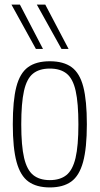

<svg xmlns="http://www.w3.org/2000/svg" viewBox="-20 -810 436 840"><path d="M36 -266Q36 -370 51.5 -430Q67 -490 102.5 -516Q138 -542 198 -542Q258 -542 293.5 -516Q329 -490 344.5 -430Q360 -370 360 -266Q360 -162 343.5 -101.5Q327 -41 291.5 -15.5Q256 10 198 10Q140 10 104.5 -15.5Q69 -41 52.5 -101.5Q36 -162 36 -266ZM73 -266Q73 -172 85.5 -119Q98 -66 125.5 -44Q153 -22 198 -22Q243 -22 270.5 -44Q298 -66 310.5 -119Q323 -172 323 -266Q323 -359 311 -412.5Q299 -466 271.5 -488Q244 -510 198 -510Q152 -510 124.5 -488Q97 -466 85 -412.5Q73 -359 73 -266ZM137 -596 30 -790H67L168 -596ZM249 -596 141 -790H178L280 -596Z"/></svg>

Font: Georama SemiCondensed ExtraLight
Style: Regular
Weight: 200
Width: 4
Designer: Jean-Baptiste Levee
Foundry: Production Type
Version: Version 1.000